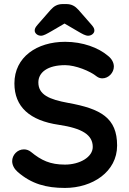

<svg xmlns="http://www.w3.org/2000/svg" viewBox="-20 -916 637 946"><path d="M557 -199C557 -335 477 -380 316 -409C223 -426 169 -449 169 -510C169 -559 214 -595 301 -595C352 -595 424 -566 457 -539C465 -533 475 -530 484 -530C515 -530 541 -558 541 -588C541 -608 530 -627 512 -641C465 -681 388 -710 301 -710C162 -710 51 -635 51 -505C51 -390 126 -322 270 -301C384 -284 437 -252 437 -192C437 -142 373 -105 300 -105C227 -105 183 -126 132 -168C122 -176 110 -180 98 -180C65 -180 40 -152 40 -122C40 -103 50 -84 67 -69C135 -10 207 10 300 10C435 10 557 -69 557 -199ZM414 -740C432 -740 445 -753 445 -765C445 -775 442 -781 430 -795L367 -867C350 -886 333 -896 306 -896H290C263 -896 246 -886 229 -867L166 -795C154 -781 151 -775 151 -765C151 -753 164 -740 182 -740C195 -740 210 -749 233 -762L298 -800L363 -762C385 -749 401 -740 414 -740Z"/></svg>

Font: Hotpoint
Style: Bold
Weight: 700
Designer: Andrew Paglinawan, Luciano Perondi, Riccardo Olocco
Foundry: CAST Cooperativa Anonima Servizi Tipografici
Version: Version 1.000;PS 2.1;hotconv 16.6.51;makeotf.lib2.5.65220